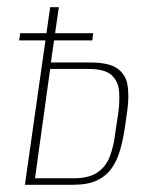

<svg xmlns="http://www.w3.org/2000/svg" viewBox="-20 -512 427 532"><path d="M49 0 119 -492H143L121 -339H228Q282 -339 305.5 -322Q329 -305 333.5 -275.5Q338 -246 333 -208L327 -165Q322 -129 313.5 -98.5Q305 -68 289.5 -46Q274 -24 248.5 -12Q223 0 182 0ZM77 -18H183Q227 -18 250.5 -34.5Q274 -51 284.5 -79Q295 -107 299 -141L308 -201Q312 -231 310 -258.5Q308 -286 289.5 -303.5Q271 -321 224 -321H119ZM33 -400 36 -420H238L236 -400Z"/></svg>

Font: Alumni Sans Thin
Style: Italic
Weight: 100
Italic angle: -8°
Designer: Robert E. Leuschke
Foundry: Robert E. Leuschke
Version: Version 1.016